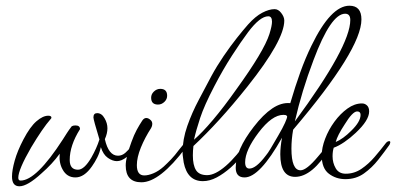

<svg xmlns="http://www.w3.org/2000/svg" viewBox="-20 -621 1386 672"><path d="M48 31Q22 31 22 -3Q22 -25 31.5 -59Q41 -93 62 -133Q85 -177 107.5 -196.5Q130 -216 149 -216Q160 -216 160 -209Q160 -207 157 -204Q129 -172 89 -105Q44 -27 44 1Q44 11 52 11Q107 11 200 -133Q207 -144 214 -155Q221 -166 231 -179Q236 -182 244 -182Q260 -182 260 -169Q224 -112 224 -61Q224 -27 253 -27Q275 -27 300 -70Q309 -86 316 -101.5Q323 -117 328 -133Q307 -202 307 -210Q307 -225 320 -225Q336 -225 346 -207Q356 -190 356 -172Q356 -154 347 -134Q360 -76 393 -76Q407 -76 418.5 -86Q430 -96 438.5 -108Q447 -120 452 -125Q455 -128 458 -128Q465 -128 465 -121Q465 -120 463.5 -117.5Q462 -115 463 -116Q422 -57 389 -57Q374 -57 357.5 -68.5Q341 -80 333 -106Q329 -87 320.5 -70Q312 -53 302 -39Q275 0 244 0Q214 0 199 -28Q186 -51 189 -83Q163 -47 125 -14Q76 31 48 31Z M533 -255Q509 -255 509 -279Q509 -291 518 -300Q528 -310 541 -310Q565 -310 565 -286Q565 -274 556 -265Q546 -255 533 -255ZM475 17Q420 17 420 -42Q420 -70 440 -124Q449 -149 458.5 -166.5Q468 -184 478 -199Q484 -208 492 -208Q500 -208 508 -200Q513 -195 513 -187Q513 -180 509 -173Q487 -139 473 -104.5Q459 -70 459 -43Q459 -7 485 -7Q499 -7 517 -14.5Q535 -22 553 -38Q565 -49 578.5 -63Q592 -77 606 -96Q632 -128 632 -128Q637 -128 637 -120Q637 -112 630 -104Q539 17 475 17Z M690 13Q636 13 623 -52Q622 -61 620.5 -70Q619 -79 619 -88Q619 -133 635.5 -180Q652 -227 676 -272Q700 -317 720 -355Q739 -390 762.5 -424.5Q786 -459 809 -488Q832 -517 848 -535Q874 -564 898 -576.5Q922 -589 941 -589Q954 -589 964 -576Q975 -562 975 -549Q975 -480 846 -318Q795 -254 748 -202.5Q701 -151 657 -110Q656 -102 655.5 -93.5Q655 -85 655 -77Q655 -43 666 -25.5Q677 -8 705 -8Q733 -8 770.5 -40.5Q808 -73 848 -132Q851 -137 855 -138Q861 -138 861 -131Q861 -126 859 -123Q845 -99 827.5 -77Q810 -55 788 -35Q763 -13 738.5 0Q714 13 690 13ZM659 -132Q687 -156 725.5 -201.5Q764 -247 807 -308Q904 -442 923 -502Q932 -531 932 -545Q932 -564 919 -564Q890 -564 848 -508Q824 -476 792 -426.5Q760 -377 730 -319Q695 -252 680.5 -208Q666 -164 659 -132Z M836 0Q805 0 805 -34Q805 -96 868 -177Q901 -220 933 -241.5Q965 -263 996 -260Q1013 -318 1031 -368Q1049 -418 1070 -461Q1138 -601 1203 -601Q1245 -601 1245 -553Q1245 -448 1006 -167Q1000 -133 1000 -101Q1000 -25 1032 -25Q1053 -25 1093 -73Q1133 -122 1137 -122Q1140 -122 1140 -117Q1140 -111 1135 -103Q1073 -2 1013 -2Q961 -2 961 -81Q961 -106 967 -139Q889 0 836 0ZM1012 -196Q1206 -459 1206 -551Q1206 -573 1188 -573Q1138 -573 1077 -410Q1036 -302 1012 -196ZM853 -31Q876 -31 910 -76Q917 -84 927.5 -101.5Q938 -119 953 -145Q970 -174 977.5 -191Q985 -208 985 -213Q985 -215 984.5 -215Q984 -215 983 -216Q982 -219 972 -219Q932 -219 885 -157Q838 -95 838 -53Q838 -31 853 -31Z M1189 6Q1156 6 1131 -13Q1106 -32 1106 -77Q1106 -104 1118 -135.5Q1130 -167 1150.5 -195Q1171 -223 1196 -241Q1221 -259 1247 -259Q1257 -259 1264.5 -252Q1272 -245 1272 -231Q1272 -200 1225 -156Q1206 -138 1185.5 -124Q1165 -110 1148 -104Q1144 -91 1144 -74Q1144 -51 1155 -32Q1166 -13 1190 -13Q1220 -13 1245 -30Q1270 -47 1291 -71.5Q1312 -96 1328 -117Q1335 -127 1342 -127Q1346 -127 1346 -123Q1346 -121 1345 -118.5Q1344 -116 1343 -114Q1326 -90 1304 -62Q1282 -34 1254 -14Q1226 6 1189 6ZM1155 -124Q1181 -135 1209 -163Q1242 -195 1242 -219Q1242 -231 1230 -231Q1214 -231 1186 -185Q1161 -147 1155 -124Z"/></svg>

Font: Corinthia
Style: Regular
Weight: 400
Designer: Robert E. Leuschke
Foundry: Robert E. Leuschke
Version: Version 1.013; ttfautohint (v1.8.3)